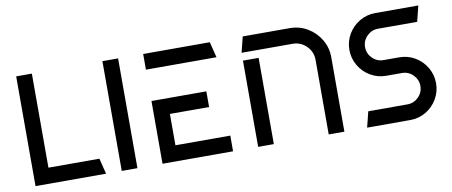

<svg xmlns="http://www.w3.org/2000/svg" viewBox="-63 -953 2837 1206"><g transform="rotate(-10 1355.0 -350.0)"><path d="M180 -700V-100H505L530 0H80V-700Z M730 -700V0H630V-700Z M1240 -400V-300H990V-100H1340V0H890V-400ZM890 -700H1315L1340 -600H890Z M2050 -475V0H1950V-475Q1950 -527 1913.5 -563.5Q1877 -600 1825 -600H1500L1525 -700H1825Q1886 -700 1937.5 -669.5Q1989 -639 2019.5 -587.5Q2050 -536 2050 -475ZM1500 -550H1600V0H1500Z M2170 -500Q2170 -554 2197 -600Q2224 -646 2270 -673Q2316 -700 2370 -700H2645L2620 -600H2370Q2329 -600 2299.5 -570.5Q2270 -541 2270 -500Q2270 -459 2299.5 -429.5Q2329 -400 2370 -400H2470Q2525 -400 2570.5 -373Q2616 -346 2643 -300Q2670 -254 2670 -200Q2670 -146 2643 -100Q2616 -54 2570.5 -27Q2525 0 2470 0H2195L2220 -100H2470Q2511 -100 2540.5 -129.5Q2570 -159 2570 -200Q2570 -241 2540.5 -270.5Q2511 -300 2470 -300H2370Q2316 -300 2270 -327Q2224 -354 2197 -400Q2170 -446 2170 -500Z"/></g></svg>

Font: SB Skate blade
Style: Regular
Weight: 400
Designer: Valerio Brotto (Silverblur_type)
Version: Version 1.003